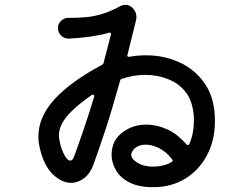

<svg xmlns="http://www.w3.org/2000/svg" viewBox="-20 -757 1040 795"><path d="M615 18Q552 18 514 -2.5Q476 -23 459 -54Q442 -85 442 -116Q442 -139 450 -161Q463 -195 500.5 -218Q538 -241 587 -241Q627 -241 670 -222.5Q713 -204 751 -160Q759 -152 764 -161Q774 -184 778.5 -208.5Q783 -233 783 -258Q783 -293 774 -325Q765 -357 746 -379Q720 -412 675.5 -429.5Q631 -447 581 -447Q558 -447 533.5 -443Q509 -439 486 -431Q479 -430 477 -422Q444 -303 417 -221Q390 -139 367 -76Q354 -39 328.5 -19.5Q303 0 274 0Q236 0 199 -35Q162 -70 145 -143Q139 -169 139 -192Q139 -271 203.5 -343.5Q268 -416 401 -488Q408 -491 409 -497L439 -613Q439 -614 439.5 -614.5Q440 -615 440 -616Q440 -624 430 -621Q363 -602 264 -597Q245 -597 232.5 -610Q220 -623 220 -642Q220 -659 233 -671Q246 -683 263 -683Q299 -683 332 -685.5Q365 -688 400.5 -698.5Q436 -709 479 -732Q489 -737 499 -737Q517 -737 529 -724Q545 -708 545 -686Q545 -683 544.5 -679.5Q544 -676 543 -672L508 -531Q508 -530 507.5 -529.5Q507 -529 507 -528Q507 -520 516 -522Q551 -528 585 -528Q661 -528 726 -497.5Q791 -467 830.5 -407Q870 -347 870 -256Q870 -176 837 -114Q804 -52 746.5 -17Q689 18 615 18ZM286 -107Q289 -115 299 -142.5Q309 -170 322 -208Q335 -246 348 -286Q361 -326 370 -357V-360Q370 -369 359 -363Q305 -325 276 -296Q247 -267 235.5 -243Q224 -219 224 -197Q224 -182 229 -162Q235 -137 247 -114.5Q259 -92 271 -92Q280 -92 286 -107ZM689 -85Q699 -90 692 -98Q667 -130 638 -144Q609 -158 583 -158Q561 -158 545 -148Q529 -138 524 -121Q520 -102 547 -84.5Q574 -67 614 -67Q632 -67 651 -71Q670 -75 689 -85Z"/></svg>

Font: Kiwi Maru Medium
Style: Regular
Weight: 500
Designer: Hiroki-Chan
Version: Version 1.100